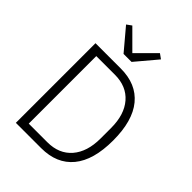

<svg xmlns="http://www.w3.org/2000/svg" viewBox="-262 -1064 1190 1190"><g transform="rotate(45 333.0 -468.5)"><path d="M339 -774H269L151 -914L183 -937L304 -816L425 -937L457 -914ZM99 0V-698H321Q457 -698 530 -609.5Q603 -521 603 -349Q603 -177 530 -88.5Q457 0 321 0ZM159 -53H322Q424 -53 481.5 -119.5Q539 -186 539 -303V-395Q539 -512 481.5 -578.5Q424 -645 322 -645H159Z"/></g></svg>

Font: IBM Plex Sans Light
Style: Regular
Weight: 300
Designer: Mike Abbink, Paul van der Laan, Pieter van Rosmalen
Foundry: Bold Monday
Version: Version 3.0